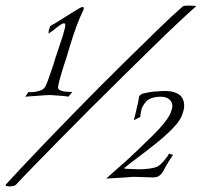

<svg xmlns="http://www.w3.org/2000/svg" viewBox="-52 -633 729 685"><path d="M-17 32Q-24 32 -29 30.5Q-34 29 -31 25Q26 -37 95.5 -109.5Q165 -182 238.5 -257Q312 -332 381.5 -400.5Q451 -469 507.5 -524Q564 -579 600 -610Q602 -612 608.5 -612.5Q615 -613 622 -613Q632 -613 640.5 -612.5Q649 -612 647 -610Q624 -590 583.5 -552Q543 -514 492 -464Q441 -414 384 -358Q327 -302 270 -245Q213 -188 161.5 -135.5Q110 -83 69.5 -41.5Q29 0 5 26Q2 29 -4.5 30.5Q-11 32 -17 32ZM126 -294Q126 -294 105.5 -293Q85 -292 38 -288L50 -305Q52 -305 54 -304.5Q56 -304 59 -304Q71 -304 87.5 -308.5Q104 -313 110 -325Q114 -332 121.5 -353Q129 -374 136.5 -396.5Q144 -419 147 -431V-430L171 -502Q181 -535 181 -543Q181 -550 176 -550Q172 -550 164.5 -545Q157 -540 149 -534L137 -524L121 -513L122 -525Q124 -530 125 -533Q126 -536 127 -540L148 -552L180 -572Q189 -578 204.5 -587.5Q220 -597 232 -604Q239 -608 243 -608Q247 -608 247 -604Q247 -599 243 -592Q231 -567 220 -537Q209 -507 195 -461L185 -427Q176 -401 166.5 -369Q157 -337 155 -323Q154 -314 164.5 -310Q175 -306 188 -305.5Q201 -305 206 -305L192 -288Q185 -290 162.5 -291.5Q140 -293 126 -294ZM327 4Q342 -10 376 -39.5Q410 -69 445 -103L453 -111Q471 -128 494 -150.5Q517 -173 536 -197Q555 -221 560 -240Q563 -248 563 -255Q563 -269 552 -278.5Q541 -288 521 -288Q496 -288 478 -278Q471 -274 463.5 -263.5Q456 -253 453 -244Q452 -239 450 -229Q448 -219 449 -216L425 -204Q428 -213 432 -230Q436 -247 439.5 -262.5Q443 -278 443 -282Q443 -289 448 -293.5Q453 -298 457 -299Q464 -301 480.5 -304Q497 -307 511 -307L525 -308Q560 -310 577 -301Q592 -295 598.5 -283Q605 -271 605 -257Q605 -243 600 -230Q596 -216 587.5 -203Q579 -190 568 -179Q543 -152 503.5 -120.5Q464 -89 429 -63Q412 -51 401 -41Q391 -34 391.5 -32.5Q392 -31 394 -31Q405 -31 417 -30Q429 -29 442 -29Q463 -29 481.5 -31.5Q500 -34 510 -39Q520 -44 533.5 -60Q547 -76 551 -85L565 -80Q564 -79 553 -62Q542 -45 535 -31Q528 -16 519 -8Q510 0 493 0Q483 0 465 -1Q447 -2 431 -2Q425 -2 420 -2Q415 -2 410 -1Q410 -1 387 0.5Q364 2 327 4Z"/></svg>

Font: Italianno
Style: Regular
Weight: 400
Designer: Robert E. Leuschke
Foundry: Robert E. Leuschke
Version: Version 1.100; ttfautohint (v1.8.3)